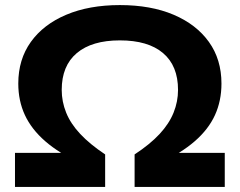

<svg xmlns="http://www.w3.org/2000/svg" viewBox="-20 -736 944 756"><path d="M39 0V-134H293L296 -94Q212 -133 158 -180Q104 -227 78 -283Q52 -339 52 -407Q52 -502 101.5 -571Q151 -640 241 -678Q331 -716 452 -716Q574 -716 663.5 -678Q753 -640 802.5 -571Q852 -502 852 -407Q852 -339 826.5 -283Q801 -227 747 -180Q693 -133 609 -94L611 -134H865V0H510V-128Q571 -168 608.5 -208.5Q646 -249 663.5 -292.5Q681 -336 681 -382Q681 -477 622 -527Q563 -577 452 -577Q342 -577 282.5 -527Q223 -477 223 -382Q223 -336 240.5 -292.5Q258 -249 296 -208.5Q334 -168 394 -128V0Z"/></svg>

Font: Nunito Sans 10pt SemiExpanded ExtraBold
Style: Regular
Weight: 800
Width: 6
Designer: Vernon Adams
Foundry: Vernon Adams
Version: Version 3.101;gftools[0.9.27]